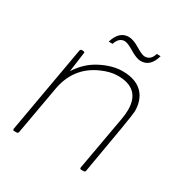

<svg xmlns="http://www.w3.org/2000/svg" viewBox="-153 -783 876 908"><g transform="rotate(30 284.5 -328.5)"><path d="M426 0H412Q405 0 405 -8L458 -305Q463 -333 463 -356Q463 -472 341 -472Q301 -472 254 -451Q138 -400 115.5 -269.5Q93 -139 69 -8Q68 -1 60 0H46Q39 0 39 -8L123 -484Q125 -492 133 -492Q148 -492 148 -487L133 -377Q172 -439 233.5 -470.5Q295 -502 350 -502Q431 -502 468 -454Q494 -419 494 -366Q494 -343 435 -8Q434 -1 426 0ZM398 -586Q375 -586 336 -610Q303 -630 287 -630Q256 -630 243 -590H222Q242 -657 294 -657Q319 -657 354 -635.5Q389 -614 404 -614Q437 -614 448 -653H469Q451 -586 398 -586Z"/></g></svg>

Font: YamahaIndonesia935. App Thin
Style: Italic
Weight: 100
Italic angle: -10°
Designer: Dalton Maag Ltd
Foundry: Dalton Maag Ltd
Version: Version 1.002; January 01, 2024; Regular/Italic